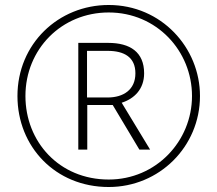

<svg xmlns="http://www.w3.org/2000/svg" viewBox="-20 -742 872 770"><path d="M416 8C619 8 782 -154 782 -357C782 -551 627 -722 416 -722C214 -722 50 -566 50 -357C50 -154 202 8 416 8ZM416 -22C217 -22 82 -174 82 -357C82 -545 227 -692 416 -692C608 -692 750 -538 750 -357C750 -176 606 -22 416 -22ZM294 -142H330V-321H432L539 -142H582L468 -330C518 -346 558 -384 558 -448C558 -533 502 -570 414 -570H294ZM411 -351H329V-538H412C479 -538 523 -512 523 -448C523 -382 475 -351 411 -351Z"/></svg>

Font: Noto Sans Ethiopic ExtraLight
Style: Regular
Weight: 200
Designer: Monotype Design Team
Foundry: Monotype Imaging Inc.
Version: Version 2.102